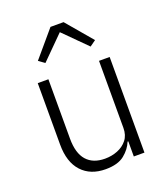

<svg xmlns="http://www.w3.org/2000/svg" viewBox="-140 -855 843 966"><g transform="rotate(-20 281.5 -372.0)"><path d="M414 0V-81H410Q396 -45 361 -16.5Q326 12 260 12Q179 12 132.5 -38.5Q86 -89 86 -183V-512H143V-194Q143 -116 177 -77.5Q211 -39 275 -39Q311 -39 342.5 -51.5Q374 -64 394 -89Q414 -114 414 -153V-512H471V0ZM243 -756H313L431 -617L399 -594L278 -715L157 -594L125 -617Z"/></g></svg>

Font: IBM Plex Sans Light
Style: Regular
Weight: 300
Designer: Mike Abbink, Paul van der Laan, Pieter van Rosmalen
Foundry: Bold Monday
Version: Version 3.201